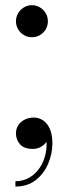

<svg xmlns="http://www.w3.org/2000/svg" viewBox="-20 -550 254 722"><path d="M100 -410Q83.5 -410 70 -418Q56.5 -426 48.2 -439.8Q40 -453.5 40 -470Q40 -486.5 48.2 -500.2Q56.5 -514 70 -522.2Q83.5 -530.5 100 -530.5Q116.5 -530.5 130.2 -522.2Q144 -514 152 -500.2Q160 -486.5 160 -470Q160 -453.5 152 -439.8Q144 -426 130.2 -418Q116.5 -410 100 -410ZM38 151.5V131.5Q67 131.5 90.2 118Q113.5 104.5 129.2 81.2Q145 58 151.5 28Q158 -2 153 -35H159.5Q161 -26.5 154 -16Q147 -5.5 133.8 2.2Q120.5 10 103 10Q71 10 55.5 -7.2Q40 -24.5 40 -49Q40 -65.5 48.8 -79Q57.5 -92.5 72.8 -100.2Q88 -108 107 -108Q126.5 -108 142.5 -97Q158.5 -86 167.8 -64.5Q177 -43 177 -11.5Q177 28.5 161 66Q145 103.5 114 127.5Q83 151.5 38 151.5Z"/></svg>

Font: Bodoni Moda 11pt
Style: Regular
Weight: 400
Version: Version 2.004